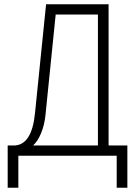

<svg xmlns="http://www.w3.org/2000/svg" viewBox="-20 -730 640 900"><path d="M16 150V-48H44Q129 -48 144 -199L196 -710H489V-48H577V150H527V0H66V150ZM135 -48H439V-662H241L193 -189Q188 -143 172.5 -105.5Q157 -68 135 -48Z"/></svg>

Font: Geist Mono ExtraLight
Style: Regular
Weight: 200
Monospace: yes
Designer: Basement.studio, Andrés Briganti, Mateo Zaragoza
Foundry: Basement.studio, Vercel, Andrés Briganti, Guido Ferreyra, Mateo Zaragoza
Version: Version 1.500; ttfautohint (v1.8.4.7-5d5b)